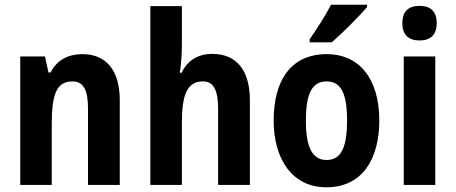

<svg xmlns="http://www.w3.org/2000/svg" viewBox="-20 -786 1937 816"><path d="M330 -556C275 -556 223 -534 195 -478H186L171 -546H66V0H200V-262C200 -388 222 -440 288 -440C337 -440 354 -400 354 -323V0H489V-360C489 -491 428 -556 330 -556Z M753 -594V-760H619V0H753V-262C753 -382 774 -440 843 -440C888 -440 907 -402 907 -323V0H1042V-360C1042 -489 984 -557 882 -557C823 -557 777 -530 752 -477H744C749 -504 753 -555 753 -594Z M1540 -756V-766H1387C1364 -721 1329 -667 1296 -619V-606H1390C1437 -647 1510 -720 1540 -756ZM1592 -274C1592 -456 1503 -556 1369 -556C1217 -556 1143 -445 1143 -274C1143 -111 1221 10 1367 10C1522 10 1592 -113 1592 -274ZM1280 -273C1280 -388 1306 -440 1368 -440C1430 -440 1455 -388 1455 -274C1455 -160 1430 -106 1368 -106C1307 -106 1280 -161 1280 -273Z M1763 -761C1716 -761 1690 -738 1690 -687C1690 -637 1718 -614 1763 -614C1809 -614 1836 -637 1836 -687C1836 -737 1811 -761 1763 -761ZM1830 -546H1696V0H1830Z"/></svg>

Font: Noto Sans Gujarati UI Condensed
Style: Bold
Weight: 700
Width: 3
Designer: Jelle Bosma - Monotype Design Team, Universal Thirst
Foundry: Monotype Imaging Inc.
Version: Version 2.106